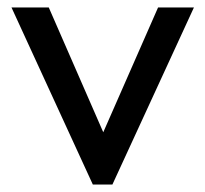

<svg xmlns="http://www.w3.org/2000/svg" viewBox="-20 -495 551 515"><path d="M229 0 10.8 -475H110.8L286 -73.8H227.8L404 -475H500.2L281.5 0Z"/></svg>

Font: Marine Company Thin
Style: Regular
Weight: 100
Designer: Rodrigo Fuenzalida
Foundry: fragTYPE
Version: Version 1.000